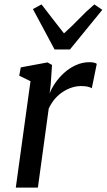

<svg xmlns="http://www.w3.org/2000/svg" viewBox="-20 -849 483 869"><path d="M51.5 0 118 -481.5 67 -506.5 74 -544 195 -566.5 215.5 -555 209.5 -466 204.5 -426Q213 -448.5 229.8 -473Q246.5 -497.5 270 -519Q293.5 -540.5 323 -554Q352.5 -567.5 385.5 -567.5Q394.5 -567.5 404 -565.8Q413.5 -564 418 -560L395.5 -449.5Q390 -453.5 377.8 -456.5Q365.5 -459.5 347 -459.5Q327 -459.5 306.5 -453.2Q286 -447 266 -434.2Q246 -421.5 229.2 -402.5Q212.5 -383.5 200.5 -357.5L151.5 0ZM227 -625 129 -808 168 -829Q193 -796.5 218.2 -763.8Q243.5 -731 269.5 -698Q306.5 -731 337.8 -763.8Q369 -796.5 407 -829L443 -804.5L296.5 -625Z"/></svg>

Font: Merriweather Light 18pt
Style: Italic
Weight: 400
Italic angle: -7.8°
Version: Version 2.101